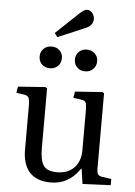

<svg xmlns="http://www.w3.org/2000/svg" viewBox="-63 -1013 755 1074"><g transform="rotate(5 314.5 -476.0)"><path d="M262 14Q184 14 144 -29.5Q104 -73 104 -157V-401Q104 -437 97.5 -448.5Q91 -460 70 -463L28 -469L34 -504L187 -515L197 -509V-175Q197 -104 217.5 -75Q238 -46 292 -46Q353 -46 388.5 -82Q424 -118 424 -182V-401Q424 -437 418.5 -448.5Q413 -460 390 -463L348 -469L354 -504L507 -515L517 -509V-87Q517 -63 523.5 -54Q530 -45 549 -42L599 -35V0L441 7L429 -77H426Q391 -28 351.5 -7Q312 14 262 14ZM229 -799 213 -821 342 -943Q367 -966 382 -966Q400 -966 412 -950.5Q424 -935 424 -919Q424 -881 382 -864ZM400 -622Q373 -622 355.5 -639Q338 -656 338 -683Q338 -709 355.5 -726.5Q373 -744 400 -744Q427 -744 445 -727Q463 -710 463 -684Q463 -657 445 -639.5Q427 -622 400 -622ZM202 -622Q175 -622 157.5 -639Q140 -656 140 -683Q140 -709 157.5 -726.5Q175 -744 202 -744Q230 -744 247.5 -727Q265 -710 265 -684Q265 -657 247.5 -639.5Q230 -622 202 -622Z"/></g></svg>

Font: Literata 36pt
Style: Regular
Weight: 400
Designer: Latin by Veronika Burian and Jose Scaglione. Greek by Irene Vlachou. Cyrillic by Vera Evstafieva.
Foundry: TypeTogether
Version: Version 3.002